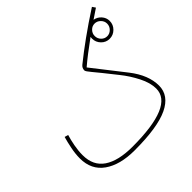

<svg xmlns="http://www.w3.org/2000/svg" viewBox="-187 -889 1080 1080"><g transform="rotate(-45 353.0 -349.5)"><path d="M586 -593Q586 -613 600.5 -628Q615 -643 635 -643Q655 -643 670 -628Q685 -613 685 -593Q685 -572 670 -557Q655 -542 635 -542Q615 -542 600.5 -557Q586 -572 586 -593ZM290 21Q473 21 559 -20Q645 -61 645 -140Q645 -223 578 -309.5Q511 -396 429 -500Q483 -546 566 -606Q565 -600 565 -593Q565 -564 585.5 -543Q606 -522 635 -522Q664 -522 685 -543Q706 -564 706 -593Q706 -619 688.5 -638.5Q671 -658 646 -662Q675 -682 704 -701L691 -720Q612 -669 544 -620Q476 -571 423 -528Q408 -516 408 -497Q408 -489 431.5 -461.5Q455 -434 530 -339Q567 -293 594.5 -239Q622 -185 622 -139Q622 -2 296 -2Q184 -2 124 -42.5Q64 -83 64 -167Q64 -202 71 -239Q78 -276 87 -305L65 -311Q56 -280 48 -240Q40 -200 40 -165Q40 -74 107.5 -26.5Q175 21 290 21Z"/></g></svg>

Font: Noto Sans Arabic Condensed Thin
Style: Regular
Weight: 250
Width: 3
Designer: Nadine Chahine
Foundry: Monotype Imaging Inc.
Version: 1.001